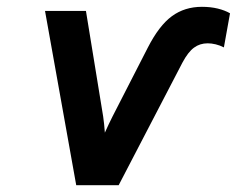

<svg xmlns="http://www.w3.org/2000/svg" viewBox="-20 -543 694 563"><path d="M203.5 0 112 -511H232L282.5 -201.5Q285.5 -181.5 287.5 -154Q292.5 -165.5 298.5 -178Q304.5 -190.5 310 -201.5L413.5 -403.5Q446.5 -468 484 -495.5Q521.5 -523 572 -523Q597.5 -523 618.8 -517.8Q640 -512.5 654.5 -504L636.5 -404Q625 -410 612.5 -413Q600 -416 589 -416Q566 -416 548.8 -403.2Q531.5 -390.5 515 -359.5L328 0Z"/></svg>

Font: Overpass
Style: Bold Italic
Weight: 700
Italic angle: -10°
Designer: Delve Withrington, Dave Bailey, Thomas Jockin
Foundry: Delve Fonts LLC
Version: Version 4.000; ttfautohint (v1.8.3)